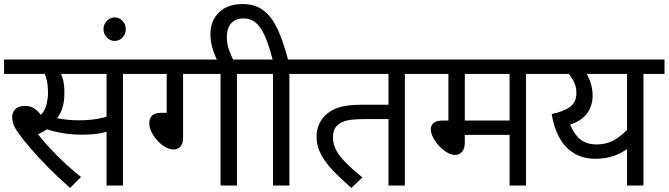

<svg xmlns="http://www.w3.org/2000/svg" viewBox="-20 -916 3301 948"><path d="M245 -551 273 -566Q284 -550 291 -523Q298 -496 298 -458Q298 -414 287.5 -381.5Q277 -349 258 -328L257 -319Q239 -296 214.5 -279Q190 -262 159 -250L163 -259Q204 -206 260.5 -149Q317 -92 380 -42L326 12Q270 -37 220.5 -87Q171 -137 133 -181Q95 -225 73 -256Q51 -287 45.5 -305Q40 -323 40 -340Q40 -359 55 -376Q70 -393 104 -393Q129 -393 147.5 -381.5Q166 -370 181 -349.5Q196 -329 209 -300L148 -331Q176 -339 190.5 -359Q205 -379 211 -405.5Q217 -432 217 -458Q217 -496 210 -523.5Q203 -551 194 -564L237 -551H0V-622H417V-551ZM587 -551V0H506V-551H396V-622H691V-551ZM369 -322Q403 -322 431 -325Q459 -328 487 -334.5Q515 -341 547 -353V-280Q504 -263 468.5 -257Q433 -251 380 -251Q347 -251 310.5 -255.5Q274 -260 242 -268.5Q210 -277 190 -287L210 -347Q230 -340 256 -334Q282 -328 311 -325Q340 -322 369 -322Z M491 -772Q491 -796 507.5 -813Q524 -830 546 -830Q569 -830 585 -813Q601 -796 601 -772Q601 -748 585 -731Q569 -714 546 -714Q524 -714 507.5 -731Q491 -748 491 -772Z M884 -551V-234Q884 -208 871.5 -193Q859 -178 836 -178Q817 -178 796 -190Q775 -202 757 -222Q739 -242 728 -264.5Q717 -287 717 -308Q717 -331 730.5 -345Q744 -359 778 -359H803V-551H676V-622H1254V-551H1150V0H1069V-551Z M1054 -615Q1037 -650 1028 -682Q1019 -714 1019 -748Q1019 -813 1061 -854.5Q1103 -896 1178 -896Q1223 -896 1256 -880Q1289 -864 1315 -831Q1341 -798 1362 -746Q1383 -694 1402 -622H1512V-551H1409V0H1328V-551H1239V-622H1326Q1308 -692 1288.5 -736.5Q1269 -781 1244 -803Q1219 -825 1182 -825Q1142 -825 1121 -800.5Q1100 -776 1100 -733Q1100 -699 1110 -671.5Q1120 -644 1134 -615Z M1979 -551V0H1898V-328H1789Q1728 -328 1697.5 -322Q1667 -316 1648 -299Q1636 -289 1630 -274Q1624 -259 1624 -237Q1624 -204 1640.5 -173.5Q1657 -143 1689.5 -110.5Q1722 -78 1769 -40L1715 12Q1669 -28 1629.5 -68Q1590 -108 1566.5 -151Q1543 -194 1543 -242Q1543 -277 1556.5 -305Q1570 -333 1591 -351Q1610 -368 1634 -378.5Q1658 -389 1691.5 -394Q1725 -399 1770 -399H1898V-551H1498V-622H2082V-551Z M2577 -551V0H2496V-250H2275V-213Q2275 -180 2260.5 -165.5Q2246 -151 2227 -151Q2208 -151 2187 -163.5Q2166 -176 2148 -195.5Q2130 -215 2118.5 -237Q2107 -259 2107 -278Q2107 -296 2120.5 -308.5Q2134 -321 2168 -321H2194V-551H2068V-622H2680V-551ZM2496 -551H2275V-321H2496Z M3261 -622V-551H3157V0H3076V-216L3092 -191Q3074 -177 3048.5 -163Q3023 -149 2990.5 -140.5Q2958 -132 2919 -132Q2859 -132 2814 -159.5Q2769 -187 2741.5 -237Q2714 -287 2704 -353Q2766 -366 2796 -389.5Q2826 -413 2826 -457Q2826 -492 2809.5 -520Q2793 -548 2776 -566L2825 -551H2666V-622ZM2841 -551 2864 -572Q2884 -544 2895 -510.5Q2906 -477 2906 -445Q2906 -393 2878.5 -356Q2851 -319 2795 -301Q2815 -252 2845.5 -227.5Q2876 -203 2925 -203Q2982 -203 3023 -230.5Q3064 -258 3091 -292L3076 -239V-551Z"/></svg>

Font: Noto Sans Devanagari
Style: Regular
Weight: 400
Designer: Jelle Bosma - Monotype Design Team
Foundry: Monotype Imaging Inc.
Version: Version 2.003